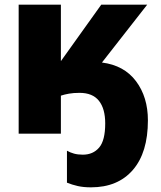

<svg xmlns="http://www.w3.org/2000/svg" viewBox="-20 -573 688 823"><path d="M614 -57Q614 81 549.5 155.5Q485 230 370 230Q338 230 313.5 224.5Q289 219 267 210V73Q281 81 297.5 85.5Q314 90 335 90Q379 90 405 59.5Q431 29 431 -44Q431 -107 404 -141Q377 -175 321 -175Q295 -175 275.5 -171.5Q256 -168 241 -163V0H60V-553H241V-311L414 -553H611L417 -305Q512 -293 563 -225Q614 -157 614 -57Z"/></svg>

Font: Noto Sans SemiCondensed Black
Style: Regular
Weight: 900
Width: 4
Designer: Monotype Design Team
Foundry: Monotype Imaging Inc.
Version: Version 2.013; ttfautohint (v1.8.4.7-5d5b)